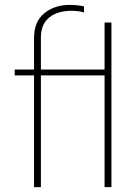

<svg xmlns="http://www.w3.org/2000/svg" viewBox="-20 -764 555 784"><path d="M407 0V-456H147V0H119V-456H40V-480H119V-609Q119 -676 161 -710Q203 -744 264 -744Q296 -744 323 -738V-713Q301 -720 273 -720Q215 -720 181 -692.5Q147 -665 147 -611V-480H407V-672H435V0Z"/></svg>

Font: Prompt Thin
Style: Regular
Weight: 100
Designer: Katatrad Team
Foundry: CadsonDemak
Version: Version 1.030